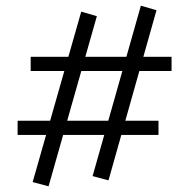

<svg xmlns="http://www.w3.org/2000/svg" viewBox="-20 -594 646 676"><path d="M362 41 306 26 476 -574 531 -558ZM42 -119V-169H538V-119ZM151 62 95 47 266 -553 321 -537ZM88 -344V-394H584V-344Z"/></svg>

Font: Ysabeau Infant
Style: Italic
Weight: 400
Italic angle: -12°
Designer: Christian Thalmann (Catharsis Fonts)
Version: Version 2.001;gftools[0.9.30]; featfreeze: ss01,ss02,lnum